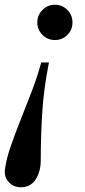

<svg xmlns="http://www.w3.org/2000/svg" viewBox="-20 -550 358 808"><path d="M1 161.5Q6.5 119.5 25 66Q43.5 12.5 67.5 -47.5Q91.5 -107.5 114.8 -168.8Q138 -230 153.5 -287H186Q163.5 -174.5 157.5 -72.5Q151.5 29.5 151.5 124Q151.5 171.5 130.2 204.8Q109 238 68 238Q36.5 238 16.5 216Q-3.5 194 1 161.5ZM285 -455.5Q285 -424.5 263.5 -403Q242 -381.5 211 -381.5Q180.5 -381.5 158.8 -403Q137 -424.5 137 -455.5Q137 -486.5 158.8 -508.2Q180.5 -530 211 -530Q242 -530 263.5 -508.2Q285 -486.5 285 -455.5Z"/></svg>

Font: Bodoni* 06pt Medium
Style: Italic
Weight: 500
Italic angle: -13°
Version: Version 2.3